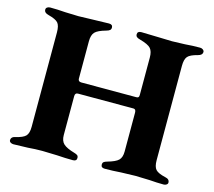

<svg xmlns="http://www.w3.org/2000/svg" viewBox="-96 -772 993 892"><g transform="rotate(15 400.5 -326.0)"><path d="M19 0ZM19 -11Q19 -28 40 -32Q75 -40 87.5 -53Q100 -66 100 -97V-551Q100 -584 88.5 -597Q77 -610 42 -619Q20 -624 20 -640Q20 -647 26 -651Q32 -655 40 -655Q77 -655 113 -652Q159 -650 177 -650Q194 -650 246 -652Q300 -654 323 -654Q341 -654 341 -639Q341 -631 336 -626.5Q331 -622 320 -619Q280 -608 267 -594Q254 -580 254 -550V-370Q254 -356 270 -356H534Q541 -356 544 -359Q547 -362 547 -370V-550Q547 -580 534.5 -594Q522 -608 482 -619Q470 -622 465 -626.5Q460 -631 460 -639Q460 -654 479 -654Q502 -654 556 -652Q608 -650 627 -650Q645 -650 689 -652Q724 -655 761 -655Q769 -655 775 -650.5Q781 -646 781 -640Q781 -624 760 -619Q724 -610 712.5 -596.5Q701 -583 701 -551V-98Q701 -66 713 -53Q725 -40 760 -32Q781 -28 781 -11Q781 -5 775 -1Q769 3 762 3Q729 3 693 0Q645 -2 625 -2Q606 -2 556 0Q516 3 478 3Q460 3 460 -12Q460 -21 465 -25Q470 -29 481 -32Q520 -43 533.5 -56.5Q547 -70 547 -98V-285Q547 -302 535 -302H268Q254 -302 254 -286V-99Q254 -71 269 -57Q284 -43 322 -32Q333 -29 338 -25Q343 -21 343 -12Q343 3 325 3Q289 3 248 0Q196 -2 177 -2Q144 -2 108 1Q60 3 39 3Q31 3 25 -1Q19 -5 19 -11Z"/></g></svg>

Font: EB Garamond
Style: Bold
Weight: 700
Designer: Georg Duffner and Octavio Pardo
Foundry: Georg Duffner
Version: Version 1.000; ttfautohint (v1.6)